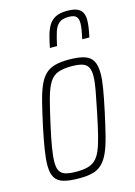

<svg xmlns="http://www.w3.org/2000/svg" viewBox="-114 -792 603 860"><g transform="rotate(-15 188.0 -361.5)"><path d="M144 8Q99 8 72 0Q45 -8 33 -28Q21 -48 21 -84Q21 -113 27.5 -154.5Q34 -196 46 -254Q60 -319 71.5 -365Q83 -411 96.5 -441Q110 -471 128 -487.5Q146 -504 172 -511Q198 -518 235 -518Q280 -518 307 -509.5Q334 -501 346 -480Q358 -459 358 -421Q358 -393 351 -351.5Q344 -310 332 -254Q318 -189 306.5 -143.5Q295 -98 281.5 -68.5Q268 -39 250 -22Q232 -5 206.5 1.5Q181 8 144 8ZM140 -24Q171 -24 192 -29.5Q213 -35 228 -49Q243 -63 254 -89Q265 -115 275 -155.5Q285 -196 297 -254Q309 -313 316.5 -353Q324 -393 324 -419Q324 -446 315.5 -460.5Q307 -475 288.5 -480.5Q270 -486 239 -486Q201 -486 177 -477Q153 -468 137.5 -443.5Q122 -419 109.5 -373Q97 -327 81 -254Q68 -196 61.5 -156Q55 -116 55 -90Q55 -63 63.5 -49Q72 -35 90.5 -29.5Q109 -24 140 -24ZM168 -590Q174 -621 181 -646.5Q188 -672 199.5 -691Q211 -710 231 -720.5Q251 -731 284 -731Q315 -731 331.5 -723.5Q348 -716 355 -702Q362 -688 362 -669Q362 -653 359 -633Q356 -613 351 -590H318Q323 -613 326 -631Q329 -649 329 -663Q329 -683 319.5 -693Q310 -703 284 -703Q255 -703 240 -690.5Q225 -678 217 -653Q209 -628 201 -590Z"/></g></svg>

Font: Saira Condensed Thin
Style: Italic
Weight: 250
Width: 3
Italic angle: -12°
Designer: Hector Gatti with collaboration of the Omnibus-Type team
Foundry: Omnibus-Type
Version: Version 1.101